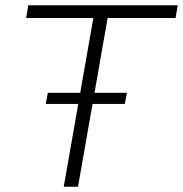

<svg xmlns="http://www.w3.org/2000/svg" viewBox="-20 -706 692 726"><path d="M221 0 333 -638H79L87 -686H652L644 -638H387L275 0ZM153 -313 161 -355H460L452 -313Z"/></svg>

Font: Archivo SemiBold Thin
Style: Italic
Weight: 250
Italic angle: -10°
Version: Version 2.001